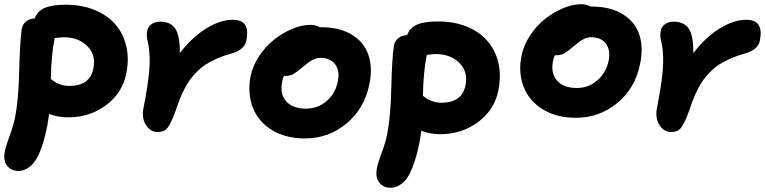

<svg xmlns="http://www.w3.org/2000/svg" viewBox="-29 -594 3597 903"><path d="M56.2 210Q24.4 210 4.6 185.5Q-15.1 161.1 -5.9 116.2Q-0.5 89.8 16.4 44.9Q33.2 0 42 -42Q58.1 -124 61.3 -259.8Q64.5 -395.5 73.2 -457Q77.1 -479.5 93.5 -493.2Q109.9 -506.8 133.8 -506.8Q147 -542.5 182.1 -557.1Q217.3 -571.8 280.8 -571.8Q354 -571.8 413.3 -548.1Q472.7 -524.4 511 -482.4Q549.3 -440.4 564.2 -379.6Q579.1 -318.8 564.9 -248Q546.9 -157.2 470.2 -99.6Q393.6 -42 291 -42Q243.2 -42 202.1 -58.1Q201.2 -51.3 193.8 -4.9Q186.5 31.2 179.2 58.8Q171.9 86.4 159.9 116.5Q147.9 146.5 134 165.8Q120.1 185.1 100.1 197.5Q80.1 210 56.2 210ZM228 -414.1Q211.9 -334 210 -222.2Q225.6 -210.9 232.7 -206.5Q239.7 -202.1 257.8 -196Q275.9 -189.9 295.9 -189.9Q394.5 -189.9 410.2 -272Q423.3 -335.4 381.6 -377.2Q339.8 -418.9 270 -418.9Q262.2 -418.9 248.5 -417.2Q234.9 -415.5 228 -415Z M712.9 26.9Q677.7 26.9 657 -6.8Q636.2 -40.5 646 -86.9Q667 -193.8 672.9 -261.7Q678.7 -329.6 668.9 -384.8Q662.6 -409.7 661.6 -423.1Q660.6 -436.5 663.6 -450.2Q667 -468.8 684.1 -480.5Q701.2 -492.2 723.6 -492.2Q773.4 -492.2 795.4 -459.2Q817.4 -426.3 816.9 -344.2Q874 -418.9 940.7 -460Q1007.3 -501 1064 -501Q1110.4 -501 1124.8 -475.3Q1139.2 -449.7 1129.9 -403.8Q1121.6 -359.4 1057.6 -341.8Q1022 -332 991.9 -318.8Q961.9 -305.7 939.2 -291Q916.5 -276.4 897.2 -256.8Q877.9 -237.3 864.3 -218.5Q850.6 -199.7 837.9 -174.6Q825.2 -149.4 816.4 -127.2Q807.6 -105 797.9 -75.2Q775.4 -13.7 759.3 6.6Q743.2 26.9 712.9 26.9Z M1405.3 57.1Q1314.5 57.1 1250.2 17.8Q1186 -21.5 1160.2 -87.9Q1134.3 -154.3 1149.4 -234.9Q1159.2 -283.7 1189.2 -329.3Q1219.2 -375 1259 -406.7Q1298.8 -438.5 1344.2 -457.8Q1389.6 -477.1 1430.2 -477.1Q1456.1 -477.1 1475.1 -465.8H1481.4Q1568.4 -465.8 1625.7 -430.9Q1683.1 -396 1703.6 -335.9Q1724.1 -275.9 1708.5 -199.2Q1685.5 -83.5 1600.8 -13.2Q1516.1 57.1 1405.3 57.1ZM1298.3 -210Q1286.1 -152.8 1316.7 -117.9Q1347.2 -83 1410.2 -83Q1465.3 -83 1506.8 -118.4Q1548.3 -153.8 1559.6 -210.9Q1570.3 -261.2 1547.4 -291.5Q1524.4 -321.8 1477.5 -321.8Q1462.9 -321.8 1448.2 -315.4Q1433.6 -309.1 1424.6 -302.2Q1415.5 -295.4 1393.6 -277.8Q1364.7 -253.4 1349.9 -245.1Q1335 -236.8 1313.5 -236.8H1307.1Q1299.8 -225.1 1298.3 -210Z M2041 37.1Q1994.6 37.1 1952.1 21Q1948.2 57.1 1944.3 74.2Q1937 110.4 1929.4 137.9Q1921.9 165.5 1909.9 195.6Q1897.9 225.6 1884.3 244.9Q1870.6 264.2 1850.3 276.6Q1830.1 289.1 1806.2 289.1Q1774.4 289.1 1754.6 264.4Q1734.9 239.7 1744.1 194.8Q1749.5 168.5 1766.4 123.8Q1783.2 79.1 1792 37.1Q1808.1 -44.9 1811.3 -180.7Q1814.5 -316.4 1823.2 -377.9Q1827.1 -400.4 1843.8 -414.3Q1860.4 -428.2 1884.3 -428.2H1885.3Q1898.4 -463.9 1933.1 -478.5Q1967.8 -493.2 2031.2 -493.2Q2128.9 -493.2 2200.2 -452.6Q2271.5 -412.1 2302.5 -337.9Q2333.5 -263.7 2314.9 -168.9Q2296.9 -78.1 2220.2 -20.5Q2143.6 37.1 2041 37.1ZM1978 -335Q1961.9 -254.9 1960 -143.1Q1975.6 -131.8 1982.7 -127.4Q1989.7 -123 2007.8 -116.9Q2025.9 -110.8 2045.9 -110.8Q2144.5 -110.8 2160.2 -192.9Q2173.3 -256.3 2131.6 -298.1Q2089.8 -339.8 2020 -339.8Q2010.3 -339.8 1978 -335.9Z M2679.7 -40Q2588.9 -40 2524.4 -79.3Q2460 -118.7 2433.8 -185.3Q2407.7 -252 2423.8 -332Q2433.6 -380.9 2463.6 -426.5Q2493.7 -472.2 2533.2 -503.9Q2572.8 -535.6 2618.2 -554.9Q2663.6 -574.2 2703.6 -574.2Q2728.5 -574.2 2748.5 -563H2754.9Q2841.8 -563 2899.2 -527.8Q2956.5 -492.7 2977.1 -432.9Q2997.6 -373 2981.9 -295.9Q2960 -180.7 2875.2 -110.4Q2790.5 -40 2679.7 -40ZM2571.8 -307.1Q2560.5 -249.5 2590.8 -214.8Q2621.1 -180.2 2684.6 -180.2Q2738.8 -180.2 2780 -215.6Q2821.3 -251 2833.5 -308.1Q2843.3 -358.9 2820.6 -388.9Q2797.9 -418.9 2750.5 -418.9Q2735.8 -418.9 2721.2 -412.4Q2706.5 -405.8 2698.5 -399.7Q2690.4 -393.6 2667.5 -375Q2638.7 -350.6 2623.5 -342.3Q2608.4 -334 2586.9 -334H2580.6Q2574.7 -322.8 2571.8 -307.1Z M3127.9 26.9Q3092.8 26.9 3072 -6.8Q3051.3 -40.5 3061 -86.9Q3082 -193.8 3087.9 -261.7Q3093.8 -329.6 3084 -384.8Q3077.6 -409.7 3076.7 -423.1Q3075.7 -436.5 3078.6 -450.2Q3082 -468.8 3099.1 -480.5Q3116.2 -492.2 3138.7 -492.2Q3188.5 -492.2 3210.4 -459.2Q3232.4 -426.3 3231.9 -344.2Q3289.1 -418.9 3355.7 -460Q3422.4 -501 3479 -501Q3525.4 -501 3539.8 -475.3Q3554.2 -449.7 3544.9 -403.8Q3536.6 -359.4 3472.7 -341.8Q3437 -332 3407 -318.8Q3377 -305.7 3354.2 -291Q3331.5 -276.4 3312.3 -256.8Q3293 -237.3 3279.3 -218.5Q3265.6 -199.7 3252.9 -174.6Q3240.2 -149.4 3231.4 -127.2Q3222.7 -105 3212.9 -75.2Q3190.4 -13.7 3174.3 6.6Q3158.2 26.9 3127.9 26.9Z"/></svg>

Font: Shantell Sans Bouncy
Style: Bold Italic
Weight: 700
Italic angle: -11.31°
Designer: Stephen Nixon, Anya Danilova, Shantell Martin
Foundry: Arrow Type
Version: Version 1.006;[9816181b4]